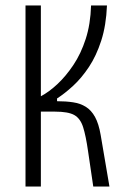

<svg xmlns="http://www.w3.org/2000/svg" viewBox="-20 -680 465 700"><path d="M73 0V-660H129V-329Q159 -345 189.5 -373.5Q220 -402 247.5 -443Q275 -484 292.5 -538Q310 -592 312 -660H370Q367 -587 349 -531.5Q331 -476 304 -435.5Q277 -395 246.5 -367Q216 -339 188 -321V-311Q220 -311 246.5 -307Q273 -303 293 -290.5Q313 -278 326.5 -253.5Q340 -229 347 -188L379 0H320L301 -129Q293 -185 283 -216.5Q273 -248 251 -260.5Q229 -273 181 -273H129V0Z"/></svg>

Font: Bricolage Grotesque Condensed ExtraLight
Style: Regular
Weight: 250
Width: 3
Designer: Mathieu Triay
Foundry: Atelier Triay
Version: Version 1.000;gftools[0.9.30]